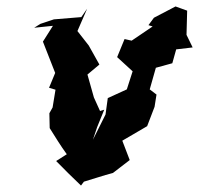

<svg xmlns="http://www.w3.org/2000/svg" viewBox="-20 -566 617 595"><path d="M281 -172 303 -226 290 -222 271 -264 251 -335 288 -366 255 -425 219 -471 214 -456 250 -539 232 -513 147 -506 105 -492 86 -480 144 -486 113 -437 151 -340 132 -294 152 -288 143 -233 133 -215 134 -169C151 -142 168 -114 187 -88L154 -67C179 -41 205 -16 231 9L240 -3C271 -12 299 -22 330 -30L382 -70L359 -130L436 -175L459 -235L465 -273L444 -289L463 -356L514 -370L526 -413L577 -419L558 -458L560 -533L524 -546L457 -511L440 -488L453 -484L388 -440L366 -445L343 -389L391 -345L373 -289L314 -262L307 -211L268 -133Z"/></svg>

Font: Asimov Aggro
Style: It
Weight: 500
Designer: Google
Version: Version 2.000980; 2014